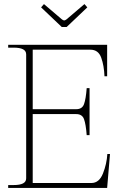

<svg xmlns="http://www.w3.org/2000/svg" viewBox="-20 -919 598 939"><path d="M282 -787 181 -883 195 -899 283 -824Q290 -819 294 -819Q298 -819 305 -824L393 -899L407 -883L306 -787ZM518 -166 504 0H20V-14H47Q77 -14 92.5 -22Q108 -30 108 -47V-653Q108 -670 92.5 -678Q77 -686 47 -686H20V-700H504V-546H491Q489 -598 475 -637Q461 -676 422 -676H140V-385H353Q382 -385 391 -410Q400 -435 404 -488H418V-258H404Q400 -311 391 -336Q382 -361 353 -361H140V-24H427Q465 -24 483.5 -70.5Q502 -117 505 -166Z"/></svg>

Font: Taviraj Thin
Style: Regular
Weight: 100
Designer: Katatrad Team
Foundry: CadsonDemak
Version: Version 1.030